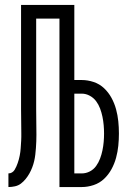

<svg xmlns="http://www.w3.org/2000/svg" viewBox="-20 -755 540 775"><path d="M14 0V-55Q22 -55 28.5 -59Q35 -63 39 -69.5Q43 -76 46 -83Q49 -90 51.5 -97Q54 -104 56 -111.5Q58 -119 59.5 -126.5Q61 -134 62 -141.5Q63 -149 63.5 -156.5Q64 -164 64.5 -172Q65 -180 65.5 -187.5Q66 -195 66 -202.5Q66 -210 66 -218Q66 -242 65.5 -266.5Q65 -291 65 -315V-735H280V-432H310Q334 -432 358 -424Q382 -416 400 -399Q418 -382 430 -360Q442 -338 448.5 -314Q455 -290 457.5 -265.5Q460 -241 460 -216Q460 -191 457.5 -166.5Q455 -142 448.5 -118Q442 -94 430 -72Q418 -50 400 -33Q382 -16 358 -8Q334 0 310 0H220V-680H126V-315Q126 -289 126.5 -263Q127 -237 127 -211Q127 -198 126.5 -184.5Q126 -171 125 -157.5Q124 -144 122.5 -131Q121 -118 118 -105Q115 -92 110 -79Q105 -66 98.5 -54.5Q92 -43 83.5 -32.5Q75 -22 64.5 -14Q54 -6 40.5 -3Q27 0 14 0ZM280 -55H310Q327 -55 342.5 -63Q358 -71 368 -85Q378 -99 384 -115Q390 -131 393.5 -148Q397 -165 398.5 -182Q400 -199 400 -216Q400 -233 398.5 -250Q397 -267 393.5 -284Q390 -301 384 -317Q378 -333 368 -346.5Q358 -360 342.5 -368.5Q327 -377 310 -377H280Z"/></svg>

Font: Iosevka Custom Light
Style: Regular
Weight: 300
Monospace: yes
Designer: Belleve Invis
Foundry: Belleve Invis
Version: Version 27.3.5